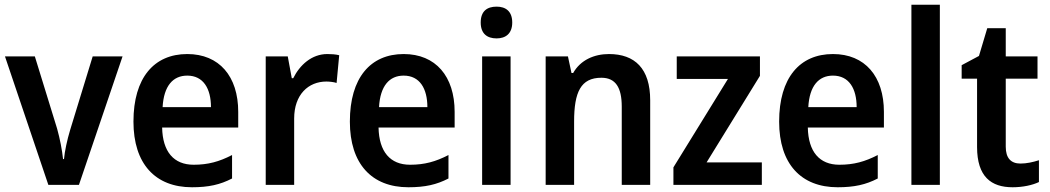

<svg xmlns="http://www.w3.org/2000/svg" viewBox="-20 -780 4428 810"><path d="M184 0H313L497 -542H371L276 -232C263 -189 253 -142 250 -109H246C242 -147 233 -194 221 -237L127 -542H1Z M770 -552C630 -552 543 -452 543 -267C543 -89 635 10 790 10C860 10 909 -1 959 -27V-126C905 -98 858 -85 797 -85C713 -85 666 -140 664 -242H985V-308C985 -458 905 -552 770 -552ZM770 -461C838 -461 870 -406 870 -328H666C671 -418 710 -461 770 -461Z M1361 -552C1295 -552 1245 -506 1217 -450H1211L1194 -542H1101V0H1221V-280C1221 -381 1281 -436 1357 -436C1369 -436 1389 -434 1400 -430L1411 -547C1396 -551 1376 -552 1361 -552Z M1683 -552C1543 -552 1456 -452 1456 -267C1456 -89 1548 10 1703 10C1773 10 1822 -1 1872 -27V-126C1818 -98 1771 -85 1710 -85C1626 -85 1579 -140 1577 -242H1898V-308C1898 -458 1818 -552 1683 -552ZM1683 -461C1751 -461 1783 -406 1783 -328H1579C1584 -418 1623 -461 1683 -461Z M2075 -752C2035 -752 2008 -733 2008 -685C2008 -638 2035 -618 2075 -618C2113 -618 2141 -638 2141 -685C2141 -732 2114 -752 2075 -752ZM2134 -542H2014V0H2134Z M2549 -552C2487 -552 2429 -527 2398 -472H2391L2376 -542H2282V0H2402V-267C2402 -391 2430 -452 2517 -452C2577 -452 2603 -411 2603 -330V0H2723V-357C2723 -491 2658 -552 2549 -552Z M3194 0V-95H2961L3186 -460V-542H2835V-447H3051L2821 -74V0Z M3494 -552C3354 -552 3267 -452 3267 -267C3267 -89 3359 10 3514 10C3584 10 3633 -1 3683 -27V-126C3629 -98 3582 -85 3521 -85C3437 -85 3390 -140 3388 -242H3709V-308C3709 -458 3629 -552 3494 -552ZM3494 -461C3562 -461 3594 -406 3594 -328H3390C3395 -418 3434 -461 3494 -461Z M3945 0V-760H3825V0Z M4285 -90C4245 -90 4223 -113 4223 -161V-448H4357V-542H4223V-661H4145L4110 -544L4037 -505V-448H4102V-160C4102 -34 4162 10 4252 10C4295 10 4336 1 4363 -12V-104C4338 -96 4311 -90 4285 -90Z"/></svg>

Font: Noto Sans Kannada SemiCondensed SemiBold
Style: Regular
Weight: 600
Width: 4
Designer: Jelle Bosma - Monotype Design Team
Foundry: Monotype Imaging Inc.
Version: Version 2.005